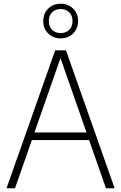

<svg xmlns="http://www.w3.org/2000/svg" viewBox="-20 -1010 650 1030"><path d="M15 0 276 -740H334L595 0H548.5L458 -258.5H151L60.5 0ZM165 -299.5H444L304.5 -698.5ZM305.5 -804Q265 -804 238.5 -830.5Q212 -857 212 -897Q212 -937.5 238.5 -963.8Q265 -990 305.5 -990Q346 -990 372.5 -963.8Q399 -937.5 399 -897Q399 -857 372.5 -830.5Q346 -804 305.5 -804ZM305.5 -832.5Q333.5 -832.5 351.2 -849.8Q369 -867 369 -897Q369 -927 351.2 -944.2Q333.5 -961.5 305.5 -961.5Q277.5 -961.5 259.8 -944.2Q242 -927 242 -897Q242 -867 259.8 -849.8Q277.5 -832.5 305.5 -832.5Z"/></svg>

Font: Encode Sans Semi Condensed ExtraLight
Style: Regular
Weight: 200
Width: 4
Designer: Multiple Designers
Foundry: Impallari Type
Version: Version 3.000; ttfautohint (v1.8.3) -l 8 -r 50 -G 200 -x 14 